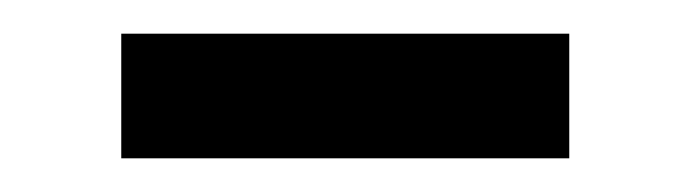

<svg xmlns="http://www.w3.org/2000/svg" viewBox="-20 -321 410 114"><path d="M52 -227H318V-301H52Z"/></svg>

Font: Ronzino
Style: Regular
Weight: 400
Designer: Nunzio Mazzaferro
Foundry: Collletttivo
Version: Version 1.000;Glyphs 3.3 (3337)